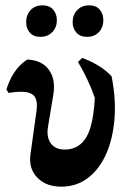

<svg xmlns="http://www.w3.org/2000/svg" viewBox="-20 -688 491 719"><path d="M210 11Q152 11 119.5 -23Q87 -57 94 -109L117 -275Q121 -306 112 -322.5Q103 -339 79 -343Q55 -347 12 -340L4 -353Q15 -389 34 -417.5Q53 -446 82 -465Q137 -463 163.5 -426Q190 -389 179 -329L160 -215Q153 -175 170 -151.5Q187 -128 222 -128Q258 -128 282.5 -149Q307 -170 319.5 -213.5Q332 -257 335 -322Q322 -359 306 -392.5Q290 -426 272 -456L288 -471Q321 -459 349.5 -441.5Q378 -424 398 -402Q415 -315 408.5 -240Q402 -165 376.5 -109Q351 -53 308.5 -21Q266 11 210 11ZM306 -550Q280 -550 266 -566Q252 -582 252 -605Q252 -632 269 -650Q286 -668 314 -668Q340 -668 353.5 -652Q367 -636 367 -612Q367 -586 350.5 -568Q334 -550 306 -550ZM131 -550Q105 -550 91.5 -566Q78 -582 78 -605Q78 -632 94.5 -650Q111 -668 139 -668Q165 -668 179 -652Q193 -636 193 -612Q193 -586 176 -568Q159 -550 131 -550Z"/></svg>

Font: Alegreya SemiBold
Style: Regular
Weight: 600
Designer: Juan Pablo del Peral
Foundry: Huerta Tipografica
Version: Version 2.009